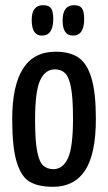

<svg xmlns="http://www.w3.org/2000/svg" viewBox="-20 -709 416 739"><path d="M27 0ZM194 -510Q249 -510 282 -487.5Q315 -465 332 -408.5Q349 -352 349 -252Q349 -116 307.5 -53Q266 10 184 10Q128 10 95 -9Q62 -28 44.5 -84.5Q27 -141 27 -250Q27 -510 194 -510ZM186 -58Q222 -58 241.5 -100Q261 -142 261 -252Q261 -330 253.5 -371Q246 -412 231 -427Q216 -442 191 -442Q154 -442 134.5 -400Q115 -358 115 -248Q115 -168 123 -127Q131 -86 146 -72Q161 -58 186 -58ZM185 -636Q185 -572 141 -572Q102 -572 102 -632Q102 -689 146 -689Q168 -689 176.5 -677Q185 -665 185 -636ZM304 -636Q304 -572 261 -572Q221 -572 221 -630Q221 -689 265 -689Q287 -689 295.5 -677Q304 -665 304 -636Z"/></svg>

Font: Yanone Kaffeesatz
Style: Regular
Weight: 400
Designer: Yanone (Cyrillic: Daniel Pouzeot & Huerta Tipografica)
Foundry: Yanone
Version: Version 1.100;PS 001.100;hotconv 1.0.70;makeotf.lib2.5.58329